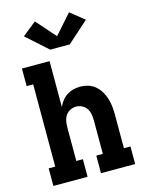

<svg xmlns="http://www.w3.org/2000/svg" viewBox="-142 -1075 885 1161"><g transform="rotate(-15 300.0 -495.0)"><path d="M44 0V-110H85V-625H44V-735H217V-448Q226 -468 239.5 -485.5Q253 -503 271.5 -515Q290 -527 311.5 -532.5Q333 -538 354 -538Q380 -538 405 -530.5Q430 -523 449 -506.5Q468 -490 481.5 -467.5Q495 -445 502.5 -420.5Q510 -396 512.5 -371Q515 -346 515 -320V-110H556V0H342V-110H383V-320Q383 -339 379.5 -358.5Q376 -378 365.5 -394Q355 -410 337 -419Q319 -428 300 -428Q281 -428 263 -419Q245 -410 234.5 -394Q224 -378 220.5 -358.5Q217 -339 217 -320V-110H258V0ZM239 -801 220 -818 106 -920 193 -990 300 -869 407 -990 494 -920 361 -801Z"/></g></svg>

Font: Iosevka Slab XBdEx
Style: Regular
Weight: 800
Width: 7
Monospace: yes
Designer: Belleve Invis
Foundry: Belleve Invis
Version: Version 11.1.0; ttfautohint (v1.8.3)